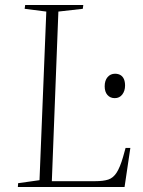

<svg xmlns="http://www.w3.org/2000/svg" viewBox="-20 -743 568 763"><path d="M52 -15 137 -27 164 -697 78 -708 80 -723H311L309 -708L212 -697L186 -23H358Q391 -23 410.5 -29.5Q430 -36 443.5 -57Q457 -78 469 -119L479 -155H498L475 0H51ZM396 -400Q396 -423 407.5 -436.5Q419 -450 437 -450Q450 -450 459 -444.5Q468 -439 472.5 -428.5Q477 -418 477 -403Q477 -382 466 -367.5Q455 -353 436 -353Q418 -353 407 -365.5Q396 -378 396 -400Z"/></svg>

Font: Literata 60pt ExtraLight
Style: Italic
Weight: 250
Italic angle: -2°
Designer: Latin by Veronika Burian and Jose Scaglione. Greek by Irene Vlachou. Cyrillic by Vera Evstafieva
Foundry: TypeTogether
Version: Version 3.103;gftools[0.9.29]